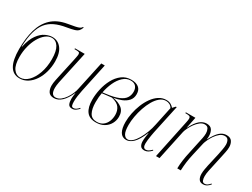

<svg xmlns="http://www.w3.org/2000/svg" viewBox="-57 -1350 2559 1947"><g transform="rotate(30 1222.5 -376.5)"><path d="M194 10Q44 10 44 -247Q44 -376 72 -473.5Q100 -571 165 -632.5Q230 -694 340 -713Q393 -722 424.5 -728.5Q456 -735 471.5 -743Q487 -751 493 -763H503Q494 -736 479.5 -720Q465 -704 435 -695Q405 -686 351 -677Q276 -665 221.5 -639.5Q167 -614 131.5 -569.5Q96 -525 77 -454.5Q58 -384 54 -282H58Q79 -377 117 -429Q155 -481 198 -501Q241 -521 278 -521Q343 -521 383.5 -469Q424 -417 424 -318Q424 -255 408 -196.5Q392 -138 361.5 -91.5Q331 -45 288.5 -17.5Q246 10 194 10ZM196 0Q247 0 289.5 -42.5Q332 -85 358 -158Q384 -231 384 -322Q384 -417 354.5 -464Q325 -511 277 -511Q239 -511 204.5 -483.5Q170 -456 143.5 -409.5Q117 -363 102 -304Q87 -245 87 -180Q87 -88 117.5 -44Q148 0 196 0Z M810 10Q777 10 766 -13Q755 -36 755 -74Q755 -85 756.5 -101Q758 -117 762 -144H760Q693 9 596 9Q551 9 532.5 -19.5Q514 -48 514 -91Q514 -119 522 -157.5Q530 -196 537 -228L578 -415Q583 -439 588 -464Q593 -489 593 -500Q593 -517 583 -521.5Q573 -526 545 -526H530L532 -536H645L578 -226Q570 -194 562.5 -153.5Q555 -113 555 -88Q555 -5 607 -5Q639 -5 666 -26Q693 -47 714 -78Q735 -109 748.5 -141.5Q762 -174 766 -197L839 -536H880L808 -198Q801 -166 796 -129Q791 -92 791 -63Q791 -36 796 -19.5Q801 -3 819 -3Q837 -3 851.5 -13.5Q866 -24 880 -40L886 -32Q872 -17 853.5 -3.5Q835 10 810 10Z M1088 10Q1013 10 978 -37Q943 -84 943 -173Q943 -234 957.5 -299Q972 -364 1002 -420Q1032 -476 1078 -511Q1124 -546 1188 -546Q1243 -546 1274.5 -521Q1306 -496 1306 -445Q1306 -398 1279 -367.5Q1252 -337 1208.5 -319.5Q1165 -302 1117 -295Q1183 -285 1224 -253Q1265 -221 1265 -157Q1265 -113 1244 -75Q1223 -37 1183.5 -13.5Q1144 10 1088 10ZM1036 -293Q1125 -304 1175.5 -325.5Q1226 -347 1246.5 -378.5Q1267 -410 1267 -451Q1267 -489 1246.5 -512.5Q1226 -536 1186 -536Q1137 -536 1098.5 -500.5Q1060 -465 1034 -408.5Q1008 -352 996 -288ZM1093 0Q1137 0 1166 -22Q1195 -44 1209 -79Q1223 -114 1223 -154Q1223 -203 1198 -238.5Q1173 -274 1106 -290Q1084 -289 1051.5 -284Q1019 -279 994 -277Q990 -254 987.5 -227Q985 -200 985 -168Q985 -90 1009.5 -45Q1034 0 1093 0Z M1444 10Q1395 10 1371.5 -30.5Q1348 -71 1348 -146Q1348 -195 1359 -250Q1370 -305 1391 -357.5Q1412 -410 1442.5 -452.5Q1473 -495 1512 -520.5Q1551 -546 1597 -546Q1629 -546 1650 -534Q1671 -522 1685 -505L1713 -535H1723L1651 -200Q1647 -180 1642.5 -153.5Q1638 -127 1635 -101Q1632 -75 1632 -58Q1632 -4 1666 -4Q1683 -4 1698 -13.5Q1713 -23 1731 -41L1737 -34Q1720 -15 1699.5 -2.5Q1679 10 1654 10Q1623 10 1609.5 -10.5Q1596 -31 1596 -65Q1596 -86 1599.5 -112.5Q1603 -139 1607 -163H1604Q1565 -67 1524.5 -28.5Q1484 10 1444 10ZM1454 -2Q1481 -2 1507.5 -26Q1534 -50 1557 -89.5Q1580 -129 1598.5 -177.5Q1617 -226 1627 -277L1673 -494Q1662 -515 1642 -525.5Q1622 -536 1599 -536Q1561 -536 1528.5 -509.5Q1496 -483 1470.5 -439Q1445 -395 1427 -342Q1409 -289 1399.5 -235.5Q1390 -182 1390 -136Q1390 -63 1408 -32.5Q1426 -2 1454 -2Z M2344 10Q2308 10 2293 -14.5Q2278 -39 2278 -75Q2278 -100 2283 -129Q2288 -158 2293 -181L2327 -331Q2333 -362 2339.5 -395Q2346 -428 2346 -454Q2346 -482 2334.5 -504Q2323 -526 2293 -526Q2263 -526 2237 -505Q2211 -484 2190.5 -454Q2170 -424 2157 -395Q2144 -366 2140 -350L2105 -196Q2093 -144 2087 -97Q2081 -50 2079 0H2038Q2039 -49 2046 -98Q2053 -147 2065 -200L2093 -331Q2101 -366 2107 -396.5Q2113 -427 2113 -453Q2113 -479 2101.5 -502.5Q2090 -526 2058 -526Q2030 -526 2004 -505.5Q1978 -485 1957 -455.5Q1936 -426 1922 -396.5Q1908 -367 1904 -349L1830 0H1789L1884 -453Q1887 -466 1888.5 -477Q1890 -488 1890 -495Q1890 -514 1879.5 -520Q1869 -526 1841 -526H1828L1830 -536H1941L1915 -406H1917Q1955 -481 1992.5 -512Q2030 -543 2071 -543Q2117 -543 2135 -514Q2153 -485 2153 -443Q2153 -435 2152.5 -425.5Q2152 -416 2150 -406H2152Q2191 -481 2226.5 -512Q2262 -543 2304 -543Q2350 -543 2368.5 -515Q2387 -487 2387 -449Q2387 -421 2380 -388.5Q2373 -356 2368 -331L2326 -138Q2318 -102 2318 -69Q2318 -43 2325.5 -23Q2333 -3 2356 -3Q2373 -3 2386.5 -12.5Q2400 -22 2417 -41L2423 -34Q2403 -11 2385 -0.5Q2367 10 2344 10Z"/></g></svg>

Font: Noto Serif Display Condensed ExtraLight
Style: Italic
Weight: 200
Width: 3
Italic angle: -12°
Designer: Monotype Design Team
Foundry: Monotype Imaging Inc.
Version: Version 2.009